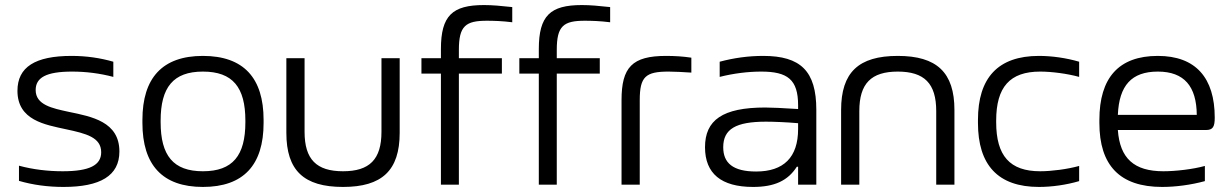

<svg xmlns="http://www.w3.org/2000/svg" viewBox="-20 -730 4865 759"><path d="M241 -219C321 -202 380 -187 380 -128C380 -77 334 -53 228 -53C169 -53 110 -60 55 -75V-15C110 1 169 9 231 9C376 9 452 -35 452 -131C452 -249 343 -269 251 -288C187 -302 121 -315 121 -374C121 -423 162 -447 265 -447C320 -447 375 -440 428 -426V-486C376 -501 321 -509 263 -509C119 -509 49 -465 49 -371C49 -254 159 -237 241 -219Z M543 -256V-244C543 -78 622 9 782 9C943 9 1022 -78 1022 -244V-256C1022 -422 943 -509 782 -509C622 -509 543 -422 543 -256ZM615 -247V-253C615 -385 665 -447 782 -447C900 -447 950 -385 950 -253V-247C950 -115 900 -53 782 -53C665 -53 615 -115 615 -247Z M1112 -205C1112 -56 1181 9 1336 9C1490 9 1560 -56 1560 -205V-500H1488V-209C1488 -100 1441 -53 1336 -53C1231 -53 1184 -100 1184 -209V-500H1112Z M1905 -648C1930 -648 1966 -647 2005 -642V-702C1958 -707 1927 -710 1893 -710C1768 -710 1723 -668 1723 -536V-500H1646V-439H1723V0H1794V-439H1964V-500H1794V-533C1794 -628 1821 -648 1905 -648Z M2292 -648C2317 -648 2353 -647 2392 -642V-702C2345 -707 2314 -710 2280 -710C2155 -710 2110 -668 2110 -536V-500H2033V-439H2110V0H2181V-439H2351V-500H2181V-533C2181 -628 2208 -648 2292 -648Z M2623 -447C2645 -447 2684 -445 2713 -443V-502C2680 -507 2647 -509 2613 -509C2479 -509 2437 -464 2437 -334V0H2509V-334C2509 -427 2532 -447 2623 -447Z M2997 -509C2938 -509 2881 -501 2825 -486V-426C2880 -440 2938 -447 2989 -447C3093 -447 3135 -416 3135 -314V-299C3073 -303 3029 -305 3005 -305C2836 -305 2767 -255 2767 -148C2767 -44 2831 9 2957 9C3042 9 3095 -16 3130 -71H3135V0H3207V-296C3207 -449 3145 -509 2997 -509ZM2839 -148C2839 -220 2889 -249 3008 -249C3039 -249 3089 -247 3135 -243V-220C3135 -108 3078 -52 2969 -52C2877 -52 2839 -86 2839 -148Z M3305 -295V0H3377V-291C3377 -400 3424 -447 3529 -447C3634 -447 3681 -400 3681 -291V0H3753V-295C3753 -444 3683 -509 3529 -509C3374 -509 3305 -444 3305 -295Z M3846 -256V-244C3846 -78 3925 9 4087 9C4138 9 4195 1 4246 -14V-74C4199 -61 4137 -53 4092 -53C3972 -53 3918 -114 3918 -247V-253C3918 -386 3972 -447 4092 -447C4137 -447 4199 -439 4246 -426V-486C4195 -501 4138 -509 4087 -509C3925 -509 3846 -422 3846 -256Z M4782 -265C4782 -422 4707 -509 4557 -509C4402 -509 4326 -422 4326 -256V-244C4326 -77 4406 9 4574 9C4627 9 4688 1 4743 -14V-74C4696 -61 4628 -53 4579 -53C4463 -53 4407 -104 4399 -216H4747C4775 -216 4782 -229 4782 -265ZM4399 -276C4404 -392 4453 -447 4557 -447C4662 -447 4710 -388 4711 -276Z"/></svg>

Font: LT Wave Text Light
Style: Regular
Weight: 300
Designer: Daniel Lyons
Version: Version 2.5 (Glyphs App)